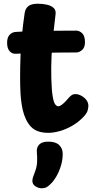

<svg xmlns="http://www.w3.org/2000/svg" viewBox="-20 -706 521 1032"><path d="M112.6 -635.9Q116.1 -659 131.7 -672.5Q147.3 -686 184.8 -686Q210 -686 232.8 -680.7Q255.6 -675.4 268.8 -662.9Q282 -650.4 278.4 -627.1Q272 -574.8 266.1 -519.3Q260.2 -463.8 257.2 -405.4Q254.2 -347 255.8 -285Q257.6 -220.7 263.1 -188.4Q268.6 -156.1 276.6 -145.4Q284.6 -134.8 292.9 -134.8Q301.9 -134.8 313.2 -143.6Q324.4 -152.3 334.8 -163.7Q345.2 -175.1 351.2 -182.1Q357.2 -189.1 365.5 -194.7Q373.8 -200.3 385.4 -200.3Q399.8 -200.3 416 -192Q432.2 -183.7 443.7 -169.4Q455.1 -155.1 455.1 -136.1Q455.1 -129.1 451.2 -112.6Q447.3 -96 423 -72Q396 -45.2 363.2 -27.2Q330.3 -9.2 298.4 -0.6Q266.4 8 240.6 8Q176.7 8 146.1 -25.2Q115.4 -58.3 102.1 -115.4Q92.8 -159.4 90.4 -201.2Q88.1 -243 88.1 -288Q88.1 -349 90.3 -405.8Q92.6 -462.6 98.2 -519.5Q103.8 -576.4 112.6 -635.9ZM64.4 -417Q45.4 -416 31.8 -430.8Q18.2 -445.7 18.2 -476.1Q18.2 -504.8 31.8 -519.1Q45.4 -533.4 64.4 -534.4Q90.4 -536.4 129.1 -537.9Q167.7 -539.4 212.3 -539.9Q256.9 -540.4 303 -540.9Q349.1 -541.4 390.1 -541.4Q407.1 -541.4 421.8 -527.1Q436.6 -512.8 436.8 -479Q436.8 -450.9 421.4 -437.4Q406.1 -424 390.1 -424Q348.1 -424 307.6 -423.5Q267.1 -423 227.3 -422.5Q187.4 -422 146.9 -420.5Q106.4 -419 64.4 -417ZM178 110.1Q176 86.1 191 70.7Q206 55.3 238.9 55.3Q279.6 55.3 297.8 73.4Q316.1 91.4 316.9 116.6Q317.9 150.3 308.2 182.8Q298.4 215.3 283.4 241.4Q268.3 267.6 252 283Q237.6 297 228.4 301.4Q219.2 305.9 204.4 305.9Q186.1 305.9 170.1 295.1Q154 284.3 154 266.2Q154 256.7 157.6 245.8Q161.1 234.9 166.9 220.2Q177.9 192.8 179.3 166.9Q180.8 141.1 178 110.1Z"/></svg>

Font: Playpen Sans Arabic
Style: Regular
Weight: 400
Designer: Azza Alameddine, Laura Meseguer, Veronika Burian, José Scaglione
Foundry: TypeTogether
Version: Version 2.000